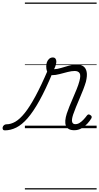

<svg xmlns="http://www.w3.org/2000/svg" viewBox="-197 -1015 785 1520"><path d="M-159 17Q-170 17 -174 9.5Q-178 2 -176 -7Q-174 -16 -166 -23.5Q-158 -31 -146 -31Q-111 -31 -75.5 -51.5Q-40 -72 -1 -120.5Q38 -169 83.5 -253Q129 -337 183 -463L219 -438Q164 -306 115 -218Q66 -130 21 -78.5Q-24 -27 -68.5 -5Q-113 17 -159 17ZM391 16Q365 16 348.5 7Q332 -2 325 -19.5Q318 -37 320 -61.5Q322 -86 332 -117Q340 -142 353 -173.5Q366 -205 381 -240Q396 -275 410 -309Q424 -343 432 -374Q444 -419 433 -436Q422 -453 394 -453Q370 -453 338.5 -445Q307 -437 275 -428.5Q243 -420 217 -420Q202 -420 191 -428.5Q180 -437 174.5 -452.5Q169 -468 169 -490Q169 -508 175 -524Q181 -540 193 -550Q205 -560 221 -560Q235 -560 242 -551Q249 -542 249 -528Q249 -517 244.5 -500.5Q240 -484 231 -467Q257 -468 286.5 -477Q316 -486 348 -495Q380 -504 412 -504Q443 -504 463 -490Q483 -476 489 -446Q495 -416 483 -367Q475 -340 462 -306Q449 -272 433.5 -236.5Q418 -201 404.5 -167.5Q391 -134 382 -108Q369 -68 374 -50Q379 -32 399 -32Q417 -32 433 -42Q449 -52 464 -68Q479 -84 490 -99Q495 -106 501 -108.5Q507 -111 517 -105Q528 -98 529 -91Q530 -84 525 -76Q514 -57 494 -35.5Q474 -14 448 1Q422 16 391 16ZM0 475H568V485H0ZM0 -20H568V0H0ZM0 -505H568V-500H0ZM0 -995H568V-985H0Z"/></svg>

Font: Playwrite CZ Guides
Style: Regular
Weight: 400
Designer: Veronika Burian, José Scaglione
Foundry: TypeTogether
Version: Version 1.003